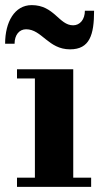

<svg xmlns="http://www.w3.org/2000/svg" viewBox="-36 -731 406 751"><path d="M66 -616.5C128 -616.5 152.5 -538 238 -538C315 -538 332 -595 332 -689H296C296 -655 277 -632 250 -632C194.5 -632 176.5 -711 88 -711C21 -711 -16 -645 -16 -560H21C21 -594 39 -616.5 66 -616.5ZM30.5 -36V0H320.5V-36H250.5V-460H30.5V-424H100.5V-36Z"/></svg>

Font: Bodoni* 06
Style: Bold
Weight: 700
Version: Version 2.2